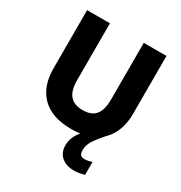

<svg xmlns="http://www.w3.org/2000/svg" viewBox="-214 -866 1181 1253"><g transform="rotate(30 376.0 -239.0)"><path d="M508 92Q508 118 518.5 127.5Q529 137 547 137Q561 137 577.5 133.5Q594 130 603 127V224Q588 228 568.5 232Q549 236 523 236Q467 236 431 205.5Q395 175 395 118Q395 91 406 62.5Q417 34 441.5 4.5Q466 -25 505 -55L605 -76Q575 -41 553 -13.5Q531 14 519.5 39Q508 64 508 92ZM675 -277Q675 -191 641.5 -126Q608 -61 541 -25.5Q474 10 373 10Q228 10 152.5 -65Q77 -140 77 -275V-714H249V-286Q249 -207 281 -170.5Q313 -134 376 -134Q422 -134 449.5 -150.5Q477 -167 490.5 -201Q504 -235 504 -287V-714H675Z"/></g></svg>

Font: Noto Sans Khmer ExtraBold
Style: Regular
Weight: 800
Version: Version 2.003